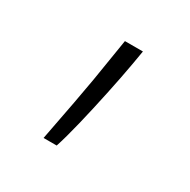

<svg xmlns="http://www.w3.org/2000/svg" viewBox="-79 -174 423 427"><g transform="rotate(30 132.5 39.5)"><path d="M175.1 -99.4 168.7 -62.1Q162.3 -25.6 152.5 20.4Q142.8 66.4 132.5 109Q122.2 151.6 113.6 177.6H79.9Q87.4 139.2 99.4 75.6Q111.5 12.1 122.5 -59.7L128.9 -99.4Z"/></g></svg>

Font: Inter UI Extra Light
Style: Regular
Weight: 200
Designer: Rasmus Andersson
Foundry: rsms
Version: 3.2;8d6f07862